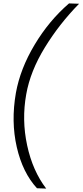

<svg xmlns="http://www.w3.org/2000/svg" viewBox="-20 -855 484 1126"><path d="M443.8 -833Q328.1 -715.3 242.9 -576.4Q157.7 -437.5 133.8 -301.8Q106.9 -152.3 139.2 -2.7Q171.4 147 251 251L196.8 249Q112.8 157.7 78.4 7.8Q43.9 -142.1 73.2 -310.1Q98.6 -451.7 182.9 -592.5Q267.1 -733.4 384.8 -835Z"/></svg>

Font: Stilu Light
Style: Italic
Weight: 300
Italic angle: -10°
Designer: Genilson Lima Santos
Foundry: Genilson Lima Santos
Version: Version 1.200;PS 001.200;hotconv 1.0.88;makeotf.lib2.5.64775